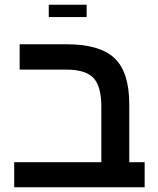

<svg xmlns="http://www.w3.org/2000/svg" viewBox="-20 -791 666 811"><path d="M186 -719V-771H346V-719ZM63 -497V-604H262Q402 -604 464 -545Q526 -486 526 -351V-106H591V0H40V-106H408V-340Q408 -427 374.5 -462Q341 -497 260 -497Z"/></svg>

Font: Noto Sans Hebrew Droid SemiBold
Style: Regular
Weight: 600
Designer: Monotype Design Team
Foundry: Monotype Imaging Inc.
Version: Version 1.100; ttfautohint (v1.8.4.7-5d5b)